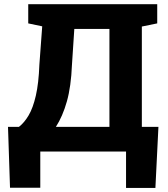

<svg xmlns="http://www.w3.org/2000/svg" viewBox="-20 -731 810 926"><path d="M28.3 174.3 18.6 -119.1H71.3Q97.2 -139.2 118.2 -174.8Q139.2 -210.4 152.8 -269.5Q166.5 -328.6 169.9 -418.9L183.6 -604L116.2 -618.2V-710.9H738.3V-618.2L664.1 -603V-119.1H744.1L729.5 175.3H587.9V0H174.3V174.3ZM249.5 -119.1H507.8V-591.3H338.4L327.1 -418.9Q322.8 -313.5 302.5 -241.7Q282.2 -169.9 249.5 -119.1Z"/></svg>

Font: Roboto Slab ExtraBold
Style: Regular
Weight: 800
Designer: Google
Version: Version 2.001; ttfautohint (v1.8.3)